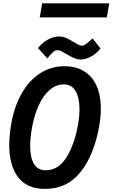

<svg xmlns="http://www.w3.org/2000/svg" viewBox="-20 -1140 688 1174"><path d="M36.5 -253Q36.5 -311.5 49 -383.5Q68 -491.5 113.8 -570.8Q159.5 -650 226.2 -692.5Q293 -735 373.5 -735Q444 -735 494 -704.5Q544 -674 570.2 -616Q596.5 -558 596.5 -476.5Q596.5 -423.5 586.5 -368.5Q555.5 -192.5 473.2 -88.8Q391 15 256.5 15Q144.5 15 90.5 -56.8Q36.5 -128.5 36.5 -253ZM457 -377.5Q466 -428 466 -472Q466 -542.5 442.2 -583.2Q418.5 -624 370 -624Q323.5 -624 284.2 -590.5Q245 -557 217.2 -497Q189.5 -437 175.5 -358.5Q164.5 -296.5 164.5 -247Q164.5 -178 187.2 -138.5Q210 -99 260.5 -99Q336 -99 385.5 -176.5Q435 -254 457 -377.5ZM386.5 -809Q361.5 -824 352.2 -828.5Q343 -833 332.5 -833Q318 -833 305.5 -822.5Q293 -812 269.5 -783L212.5 -846Q238 -879 272.8 -898Q307.5 -917 340.5 -917Q362 -917 382 -908.8Q402 -900.5 427.5 -885L441 -877Q454.5 -869 463.5 -864.8Q472.5 -860.5 480.5 -860.5Q490 -860.5 499.8 -866.8Q509.5 -873 529.5 -890Q533.5 -894 546.5 -905L594.5 -844Q571.5 -813.5 537.8 -794.8Q504 -776 473.5 -776Q454.5 -776 435 -784Q415.5 -792 386.5 -809ZM238 -1119.5H648L633 -1033.5H223Z"/></svg>

Font: JuliaMono
Style: Bold Italic
Weight: 700
Italic angle: -9°
Monospace: yes
Designer: cormullion
Foundry: corm
Version: Version 0.057; ttfautohint (v1.8.4)